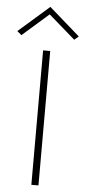

<svg xmlns="http://www.w3.org/2000/svg" viewBox="-120 -962 443 996"><g transform="rotate(5 101.0 -464.0)"><path d="M101 -889 -36 -769 -59 -788 101 -928 261 -788 239 -769ZM83 -700H120V0H83Z"/></g></svg>

Font: Renner
Style: Thin
Weight: 200
Version: Version 003.000 ; ttfautohint (v0.97) -l 8 -r 50 -G 200 -x 1